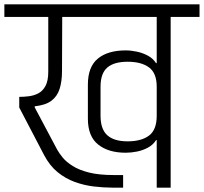

<svg xmlns="http://www.w3.org/2000/svg" viewBox="-56 -860 934 880"><path d="M458.5 0Q417.5 0 373.1 -5.4Q328.7 -10.8 286.4 -26.2Q244.2 -41.5 208.1 -70.8Q172 -100.2 146.2 -149L32.2 -367.3V-416Q54.2 -416 77.2 -419Q100.3 -422 120.2 -432.5Q140.2 -443 152.7 -466.5Q165.2 -490 165.2 -531V-782.5H-36V-840.2H858.5V-782.5H726.2V0H662.3V-218.3L659.2 -217.5Q645.5 -196 622 -183.3Q598.5 -170.7 571.6 -165.3Q544.7 -160 520.2 -160Q440.5 -160 393.7 -197.7Q346.8 -235.3 346.8 -315.8V-472.2Q346.8 -553.7 392.4 -591.3Q438 -629 520.2 -629Q544.7 -629 571.6 -623.2Q598.5 -617.5 622 -604.8Q645.5 -592.2 659.2 -570.5H662.3V-782.5H229.2L228.2 -534Q228.2 -487 217.3 -452.8Q206.5 -418.5 179.6 -398.2Q152.7 -378 103.2 -372.8V-367.7L206.3 -173.7Q215.5 -157.2 231.8 -137.3Q248.2 -117.5 277.2 -99.2Q306.2 -80.8 352 -69.2Q397.8 -57.7 465.2 -57.7H508.3V0ZM529 -212.2Q592 -212.2 627.2 -238.7Q662.3 -265.2 662.3 -329.2V-462.5Q662.3 -524.8 627.2 -550.9Q592 -577 529 -577Q466.7 -577 435.8 -550.4Q404.8 -523.8 404.8 -462.5V-329.2Q404.8 -268 435.8 -240.1Q466.7 -212.2 529 -212.2Z"/></svg>

Font: Matangi Light
Style: Regular
Weight: 300
Designer: Prashant Pant
Foundry: The Graphic Ant
Version: Version 3.002